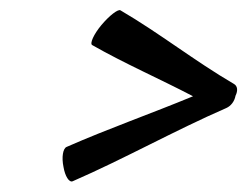

<svg xmlns="http://www.w3.org/2000/svg" viewBox="-20 -454 483 375"><path d="M437 -290C360 -335 292 -389 215 -434C210 -436 194 -424 178 -405C163 -387 155 -369 160 -366C223 -330 292 -300 357 -266C275 -232 192 -203 110 -167C103 -164 100 -147 104 -128C107 -110 115 -97 122 -100C223 -144 321 -199 422 -243C431 -247 438 -256 440 -267C445 -277 444 -286 437 -290Z"/></svg>

Font: Nupuram Light Oblique
Style: Regular
Weight: 300
Designer: Santhosh Thottingal (santhosh.thottingal@gmail.com)
Foundry: SMC
Version: Version 1.000